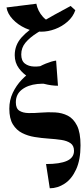

<svg xmlns="http://www.w3.org/2000/svg" viewBox="-20 -760 452 1030"><path d="M247 250 227 120Q301 120 339 103Q377 86 377 49Q377 21 358 8Q339 -5 308.5 -9.5Q278 -14 240.5 -16.5Q203 -19 166 -25Q129 -31 98.5 -46.5Q68 -62 49 -93Q30 -124 30 -177Q30 -223 48.5 -262Q67 -301 96 -331.5Q125 -362 159.5 -384Q194 -406 226 -419Q258 -432 281 -435L291 -300Q233 -315 181 -309.5Q129 -304 97 -279Q65 -254 65 -211Q65 -178 84 -166Q103 -154 133.5 -153.5Q164 -153 201 -156Q238 -159 275.5 -157Q313 -155 343.5 -139.5Q374 -124 393 -86.5Q412 -49 412 20Q412 97 388.5 148.5Q365 200 327 225Q289 250 247 250ZM291 -300Q256 -300 215.5 -310.5Q175 -321 139.5 -342Q104 -363 81.5 -393.5Q59 -424 59 -464Q59 -518 95.5 -559Q132 -600 199.5 -639.5Q267 -679 359 -728L384 -705Q326 -667 273.5 -638.5Q221 -610 180.5 -584.5Q140 -559 117 -531.5Q94 -504 94 -468Q94 -434 113.5 -419Q133 -404 163 -403Q193 -402 225 -411.5Q257 -421 281 -435ZM201 -590Q157 -590 116.5 -608.5Q76 -627 48 -657Q20 -687 15 -720L175 -740Q183 -700 210 -670Q237 -640 271 -640L384 -705Q372 -670 342.5 -644Q313 -618 275.5 -604Q238 -590 201 -590Z"/></svg>

Font: Brygada 1918
Style: Bold
Weight: 700
Designer: Mateusz Machalski | Borys Kosmynka | Przemek Hoffer
Foundry: NIEPODLEGLA 2018
Version: Version 3.006